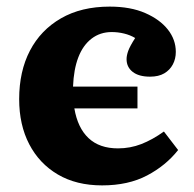

<svg xmlns="http://www.w3.org/2000/svg" viewBox="-20 -547 587 581"><path d="M289 14Q211 14 155 -19Q99 -52 68.5 -110.5Q38 -169 38 -247Q38 -331 70.5 -393.5Q103 -456 164.5 -491.5Q226 -527 312 -527Q375 -527 419.5 -507.5Q464 -488 488 -457.5Q512 -427 512 -390Q512 -369 503 -352Q494 -335 477 -325Q460 -315 434 -315Q400 -315 381.5 -329.5Q363 -344 363 -368Q363 -379 368 -393Q373 -407 389 -432Q374 -441 355.5 -445.5Q337 -450 318 -450Q283 -450 257 -430Q231 -410 217 -373.5Q203 -337 201 -285H396V-219H205Q215 -160 248 -129Q281 -98 337 -98Q374 -98 407.5 -111Q441 -124 476 -149L519 -93Q482 -46 425 -16Q368 14 289 14Z"/></svg>

Font: Literata 18pt
Style: Bold
Weight: 700
Designer: Latin by Veronika Burian and Jose Scaglione. Greek by Irene Vlachou. Cyrillic by Vera Evstafieva.
Foundry: TypeTogether
Version: Version 3.103;gftools[0.9.29]